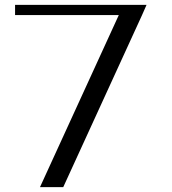

<svg xmlns="http://www.w3.org/2000/svg" viewBox="-20 -770 706 790"><path d="M468.8 -708H42V-750H583L564.5 -708L240.2 0H144.5Z"/></svg>

Font: okolaks
Style: Regular
Weight: 500
Version: Version 000.6.0